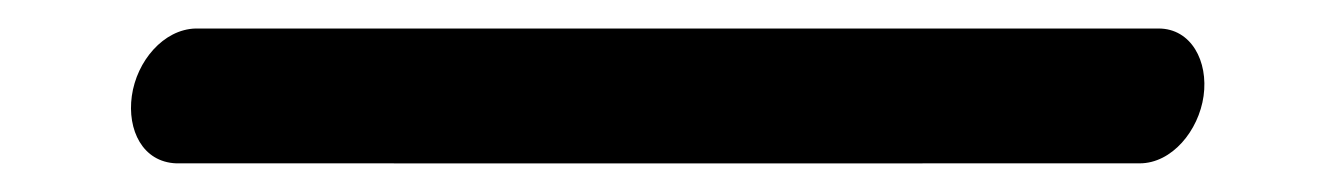

<svg xmlns="http://www.w3.org/2000/svg" viewBox="-20 29 932 134"><path d="M103 143C104.4 143.1 775 143 775.4 143C797.9 143 816.6 120.2 820 96C823.4 71.8 811.4 48.9 788.6 48.9H116.5C94.1 49.5 75.4 71.6 72 96C68.7 119.7 79.5 142.1 103 143Z"/></svg>

Font: Hi.
Style: Black
Weight: 400
Designer: Mew Too, Robert Jablonski
Foundry: Cannot Into Space Fonts
Version: Version 1.996